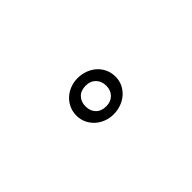

<svg xmlns="http://www.w3.org/2000/svg" viewBox="9 -1179 660 660"><g transform="rotate(-45 338.5 -849.0)"><path d="M243.5 -848.5Q243.5 -868 251.2 -884.5Q259 -901 271.8 -912.5Q284.5 -924 301.5 -930.5Q318.5 -937 337.5 -937Q357 -937 374.5 -930.5Q392 -924 405 -912.5Q418 -901 425.8 -884.5Q433.5 -868 433.5 -848.5Q433.5 -829 425.8 -813Q418 -797 405 -785.5Q392 -774 374.5 -767.5Q357 -761 337.5 -761Q318.5 -761 301.5 -767.5Q284.5 -774 271.8 -785.5Q259 -797 251.2 -813Q243.5 -829 243.5 -848.5ZM288 -848.5Q288 -826.5 301.5 -812.5Q315 -798.5 339 -798.5Q361.5 -798.5 375.2 -812.5Q389 -826.5 389 -848.5Q389 -871 375.2 -885Q361.5 -899 339 -899Q315 -899 301.5 -885Q288 -871 288 -848.5Z"/></g></svg>

Font: Lato
Style: Regular
Weight: 400
Designer: Lukasz Dziedzic with Adam Twardoch and Botio Nikoltchev
Foundry: tyPoland Lukasz Dziedzic
Version: Version 2.015; 2015-08-06; http://www.latofonts.com/